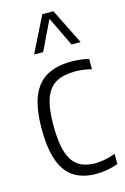

<svg xmlns="http://www.w3.org/2000/svg" viewBox="-124 -865 609 933"><g transform="rotate(-15 180.5 -399.0)"><path d="M241 9.5Q176.5 9.5 131.8 -17.8Q87 -45 63.8 -106.5Q40.5 -168 40.5 -270.5Q40.5 -373.5 66.2 -434.8Q92 -496 141.8 -522.8Q191.5 -549.5 263 -549.5Q284 -549.5 306.8 -547Q329.5 -544.5 351.5 -539V-487.5Q328 -493.5 306.5 -496Q285 -498.5 270.5 -498.5Q212.5 -498.5 174.8 -478.5Q137 -458.5 118.5 -409.2Q100 -360 100 -272.5Q100 -184 117 -133.5Q134 -83 167.5 -62.2Q201 -41.5 250.5 -41.5Q271.5 -41.5 296.5 -46.2Q321.5 -51 351.5 -61.5V-10.5Q322.5 0 295 4.8Q267.5 9.5 241 9.5ZM98.5 -629 187.5 -808H243.5L332.5 -629H287L215.5 -777.5L144 -629Z"/></g></svg>

Font: Encode Sans Condensed Condensed Light
Style: Regular
Weight: 300
Width: 3
Designer: Multiple Designers
Foundry: Impallari Type
Version: Version 3.000; ttfautohint (v1.8.3) -l 8 -r 50 -G 200 -x 14 